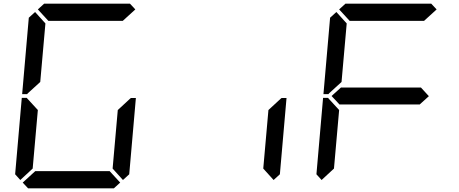

<svg xmlns="http://www.w3.org/2000/svg" viewBox="-20 -1020 2488 1040"><path d="M90 -45 62 -76 98 -490H125L129 -485L185 -424L157 -107ZM131 -515 127 -510H100L136 -924L170 -955L226 -893L198 -576ZM185 -969 219 -1000H684L713 -969L645 -907H242ZM684 -485 689 -489H716L680 -76L646 -45L590 -107L618 -424ZM631 -31 597 0H132L103 -31L171 -93H574Z M1500 -485 1505 -489H1532L1496 -76L1462 -45L1406 -107L1434 -424Z M1722 -45 1694 -76 1730 -490H1757L1761 -485L1817 -424L1789 -107ZM1763 -515 1759 -510H1732L1768 -924L1802 -955L1858 -893L1830 -576ZM1817 -969 1851 -1000H2316L2345 -969L2277 -907H1874ZM2303 -499 2252 -453V-454H1820V-453L1776 -500L1828 -547V-546H2260Z"/></svg>

Font: DSEG7 Classic
Style: Italic
Weight: 400
Italic angle: -5°
Designer: Keshikan(Twitter:@keshinomi_88pro)
Version: Version 0.46